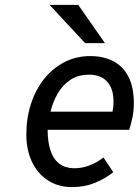

<svg xmlns="http://www.w3.org/2000/svg" viewBox="-20 -752 566 784"><path d="M275.5 12Q217 12 175 -15.8Q133 -43.5 110.2 -92Q87.5 -140.5 87.5 -203Q87.5 -270 106.5 -328Q125.5 -386 160.2 -429.8Q195 -473.5 243 -498.2Q291 -523 348.5 -523Q402 -523 442 -502.5Q482 -482 504.2 -439.2Q526.5 -396.5 526.5 -330Q526.5 -298.5 520.8 -272Q515 -245.5 507.5 -222H174.5Q174.5 -174 185.8 -138.8Q197 -103.5 221.5 -84.2Q246 -65 285.5 -65Q313.5 -65 343.5 -75.8Q373.5 -86.5 402.5 -109L442.5 -49Q408 -21.5 366.2 -4.8Q324.5 12 275.5 12ZM186.5 -296H439.5Q447.5 -340 439.8 -374Q432 -408 408 -427.5Q384 -447 343.5 -447Q299 -447 267.2 -425.8Q235.5 -404.5 215.5 -370Q195.5 -335.5 186.5 -296ZM327.5 -576 182.5 -732H299.5L408.5 -576Z"/></svg>

Font: Overpass
Style: Italic
Weight: 400
Italic angle: -10°
Designer: Delve Withrington, Dave Bailey, Thomas Jockin
Foundry: Delve Fonts LLC
Version: Version 4.000